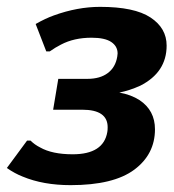

<svg xmlns="http://www.w3.org/2000/svg" viewBox="-23 -530 508 560"><path d="M43 -15Q20 -24 -3 -40L56 -120H66Q78 -108 94 -100Q129 -80 189 -80Q279 -80 290 -145Q291 -150 291 -159Q291 -210 217 -210H132L147 -300H232Q269 -300 291.5 -317Q314 -334 319 -365L320 -374Q320 -395 301.5 -407.5Q283 -420 244 -420Q193 -420 155 -400Q139 -392 122 -380H112L81 -460Q109 -476 134 -485Q203 -510 269 -510Q369 -510 416 -479Q463 -448 463 -397Q463 -319 386 -280Q355 -266 325 -260Q359 -254 384 -238Q429 -208 429 -153Q429 -80 368.5 -35Q308 10 183 10Q103 10 43 -15Z"/></svg>

Font: Scada
Style: Bold Italic
Weight: 700
Italic angle: -10°
Version: Version 4.000